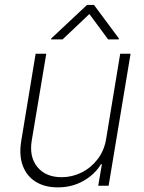

<svg xmlns="http://www.w3.org/2000/svg" viewBox="-20 -768 597 794"><path d="M418.9 -193.4 477.1 -545.9H520L429.2 0H386.2L401.4 -88.9H397.5Q372.1 -46.4 324.2 -19.5Q276.4 7.3 218.3 6.8Q165 6.8 127.7 -16.4Q90.3 -39.6 74.2 -82.8Q58.1 -126 67.9 -185.5L127.4 -545.9H171.4L111.3 -187Q100.1 -119.1 134.8 -77.1Q169.4 -35.2 234.9 -35.2Q277.8 -35.2 316.9 -54.4Q356 -73.7 383.5 -109.4Q411.1 -145 418.9 -193.4ZM427.2 -605 349.6 -710 238.8 -605H190.9L191.9 -608.9L339.8 -747.6H368.7L471.7 -608.9L470.7 -605Z"/></svg>

Font: Inter Tight ExtraLight
Style: Italic
Weight: 250
Italic angle: -9.39999°
Designer: Rasmus Andersson
Foundry: rsms
Version: Version 3.004